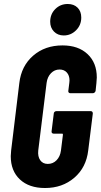

<svg xmlns="http://www.w3.org/2000/svg" viewBox="-20 -936 506 964"><path d="M34 -152Q34 -161 36 -181L77 -519Q87 -605 146.5 -656.5Q206 -708 294 -708Q373 -708 419.5 -664.5Q466 -621 466 -547Q466 -538 464 -518L460 -480Q459 -475 455 -471.5Q451 -468 446 -468H333Q328 -468 325 -471.5Q322 -475 323 -480L328 -520Q329 -524 329 -532Q329 -557 315.5 -572Q302 -587 279 -587Q254 -587 236 -568.5Q218 -550 214 -520L172 -180Q169 -150 182 -131.5Q195 -113 220 -113Q246 -113 264 -131.5Q282 -150 286 -180L296 -260Q296 -265 292 -265H249Q244 -265 241 -268.5Q238 -272 239 -277L250 -366Q250 -371 254 -374.5Q258 -378 263 -378H435Q446 -378 446 -366L423 -181Q413 -95 353 -43.5Q293 8 206 8Q126 8 80 -35Q34 -78 34 -152ZM232 -827Q232 -865 257.5 -890.5Q283 -916 320 -916Q351 -916 369.5 -897.5Q388 -879 388 -848Q388 -810 362 -784Q336 -758 300 -758Q270 -758 251 -777.5Q232 -797 232 -827Z"/></svg>

Font: Barlow Condensed
Style: Bold Italic
Weight: 700
Width: 3
Italic angle: -7°
Designer: Jeremy Tribby
Foundry: Tribby Type
Version: Version 1.408